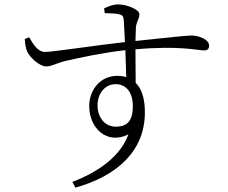

<svg xmlns="http://www.w3.org/2000/svg" viewBox="-20 -793 1040 876"><path d="M508 -215C462 -215 425 -253 425 -313C425 -364 457 -409 508 -409C551 -409 586 -377 586 -309C586 -238 558 -215 508 -215ZM516 -447C434 -447 387 -379 387 -309C387 -207 469 -131 566 -180C530 -81 431 -9 310 37L324 63C511 11 641 -102 641 -280C641 -340 628 -387 599 -415L598 -568C802 -586 881 -563 911 -563C928 -563 934 -571 934 -585C934 -614 885 -631 854 -631C832 -631 759 -623 598 -606L600 -666C601 -692 616 -706 616 -728C616 -751 556 -773 519 -773C494 -773 472 -762 455 -755L458 -733C487 -732 509 -732 523 -728C539 -724 544 -719 545 -698L550 -601C430 -588 221 -556 186 -556C152 -556 132 -591 113 -623L93 -615C94 -596 97 -574 104 -558C115 -533 159 -490 191 -490C216 -490 235 -504 279 -515C344 -530 456 -554 552 -564L556 -441C544 -445 531 -447 516 -447Z"/></svg>

Font: Noto Serif CJK KR Light
Style: Regular
Weight: 300
Designer: Ryoko NISHIZUKA 西塚涼子 (kana & ideographs); Frank Grießhammer (Latin, Greek & Cyrillic); Wenlong ZHANG 张文龙 (bopomofo); San
Foundry: Adobe
Version: Version 2.001;hotconv 1.1.0;makeotfexe 2.6.0